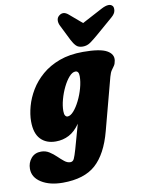

<svg xmlns="http://www.w3.org/2000/svg" viewBox="-138 -762 820 1076"><g transform="rotate(-10 272.5 -224.0)"><path d="M417.5 2Q384.5 127 319 185.8Q253.5 244.5 131.5 244.5Q57.5 244.5 10 214.8Q-37.5 185 -37.5 136Q-37.5 101.5 -16.5 76.5Q4.5 51.5 40.5 51.5Q66 51.5 86.8 64.8Q107.5 78 125 95Q142.5 112 159 125.2Q175.5 138.5 192.5 138.5Q207 138.5 214 123.8Q221 109 232 71L270.5 -66.5Q242.5 -26 208.2 -8Q174 10 133 10Q78.5 10 46.8 -23.2Q15 -56.5 15 -124.5Q15 -164.5 27.5 -210Q40 -255.5 66.2 -299.2Q92.5 -343 134.2 -379Q176 -415 234.2 -436.5Q292.5 -458 369 -458Q466 -458 504 -436.5Q542 -415 536 -379Q533 -360.5 525.8 -350.5Q518.5 -340.5 510.5 -329Q502.5 -317.5 496 -294ZM203 -150.5Q203 -132 208.5 -124.2Q214 -116.5 221.5 -116.5Q238 -116.5 256.5 -137.2Q275 -158 291.2 -190.8Q307.5 -223.5 317.5 -259.8Q327.5 -296 327.5 -327Q327.5 -357 308 -357Q290.5 -357 272.2 -336.5Q254 -316 238.2 -284Q222.5 -252 212.8 -216.5Q203 -181 203 -150.5ZM461.5 -536Q437 -515 417.5 -501.2Q398 -487.5 374 -487.5Q349.5 -487.5 336.5 -500.5Q323.5 -513.5 312 -536L267.5 -625.5Q259.5 -641.5 260.5 -656.8Q261.5 -672 273 -681.5Q298 -702.5 326.5 -678L398 -617L513 -678Q561 -703.5 578.5 -681.5Q585 -673 582.5 -655.5Q580 -638 559.5 -620.5Z"/></g></svg>

Font: Fraunces 144pt SuperSoft Black
Style: Italic
Weight: 900
Italic angle: -16°
Version: Version 1.000;[b76b70a41]